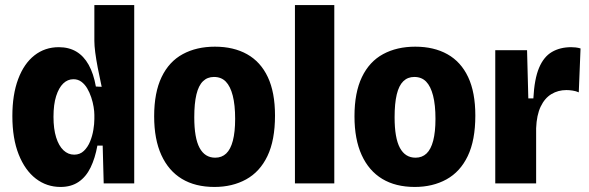

<svg xmlns="http://www.w3.org/2000/svg" viewBox="-20 -727 2335 761"><path d="M220 14Q165 14 122 -19Q79 -52 54 -115Q29 -178 29 -267Q29 -352 52 -413.5Q75 -475 116.5 -507.5Q158 -540 213 -540Q253 -540 282.5 -522.5Q312 -505 331.5 -470Q351 -435 360 -384L383 -383Q374 -424 367.5 -458Q361 -492 357.5 -519Q354 -546 354 -565V-707H512V-256V0H391L387 -150H366Q357 -100 339 -63Q321 -26 291.5 -6Q262 14 220 14ZM274 -114Q297 -114 312.5 -129Q328 -144 337 -166Q346 -188 350 -212Q354 -236 354 -255V-272Q354 -285 351 -303.5Q348 -322 341.5 -341.5Q335 -361 325.5 -377Q316 -393 302.5 -403Q289 -413 271 -413Q248 -413 230.5 -396Q213 -379 202.5 -346Q192 -313 192 -264Q192 -216 202.5 -182.5Q213 -149 231.5 -131.5Q250 -114 274 -114Z M830 14Q754 14 701 -18Q648 -50 619.5 -112.5Q591 -175 591 -266Q591 -360 620.5 -421.5Q650 -483 704.5 -512.5Q759 -542 832 -542Q906 -542 959.5 -512Q1013 -482 1041.5 -421.5Q1070 -361 1070 -269Q1070 -171 1040 -108.5Q1010 -46 955.5 -16Q901 14 830 14ZM833 -102Q859 -102 876.5 -118.5Q894 -135 903 -169.5Q912 -204 912 -256Q912 -311 902.5 -348Q893 -385 875 -403.5Q857 -422 828 -422Q802 -422 784.5 -405Q767 -388 758.5 -352.5Q750 -317 750 -262Q750 -180 771 -141Q792 -102 833 -102Z M1149 0V-707H1305V0Z M1624 14Q1548 14 1495 -18Q1442 -50 1413.5 -112.5Q1385 -175 1385 -266Q1385 -360 1414.5 -421.5Q1444 -483 1498.5 -512.5Q1553 -542 1626 -542Q1700 -542 1753.5 -512Q1807 -482 1835.5 -421.5Q1864 -361 1864 -269Q1864 -171 1834 -108.5Q1804 -46 1749.5 -16Q1695 14 1624 14ZM1627 -102Q1653 -102 1670.5 -118.5Q1688 -135 1697 -169.5Q1706 -204 1706 -256Q1706 -311 1696.5 -348Q1687 -385 1669 -403.5Q1651 -422 1622 -422Q1596 -422 1578.5 -405Q1561 -388 1552.5 -352.5Q1544 -317 1544 -262Q1544 -180 1565 -141Q1586 -102 1627 -102Z M1943 0V-269V-528H2069L2074 -337H2094Q2098 -414 2116.5 -458Q2135 -502 2167.5 -521Q2200 -540 2244 -540Q2252 -540 2261.5 -539Q2271 -538 2281 -535L2274 -361Q2263 -366 2249.5 -368Q2236 -370 2225 -370Q2192 -370 2165.5 -354Q2139 -338 2123 -304.5Q2107 -271 2105 -219V0Z"/></svg>

Font: Bricolage Grotesque 24pt SemiCondensed ExtraBold
Style: Regular
Weight: 800
Width: 4
Designer: Mathieu Triay
Foundry: Atelier Triay
Version: Version 1.001;gftools[0.9.33.dev8+g029e19f]